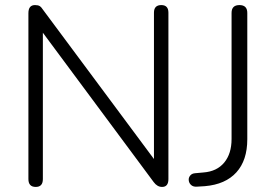

<svg xmlns="http://www.w3.org/2000/svg" viewBox="-20 -731 1086 757"><path d="M121 6Q92 6 92 -25V-679Q92 -711 118 -711Q130 -711 136.5 -707Q143 -703 150 -692L587 -104V-681Q587 -711 616 -711Q644 -711 644 -681V-25Q644 6 619 6Q600 6 586 -13L149 -602V-25Q149 6 121 6ZM756 5Q741 6 732.5 -2.5Q724 -11 724 -23Q724 -32 730.5 -39.5Q737 -47 749 -48L782 -51Q835 -55 864 -90Q893 -125 893 -183V-680Q893 -711 924 -711Q955 -711 955 -680V-182Q955 -99 912 -51.5Q869 -4 788 3Z"/></svg>

Font: Nunito Light
Style: Regular
Weight: 300
Designer: Vernon Adams
Foundry: Vernon Adams
Version: Version 3.601; ttfautohint (v1.8.2.53-6de2)